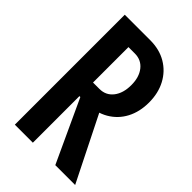

<svg xmlns="http://www.w3.org/2000/svg" viewBox="-216 -804 889 889"><g transform="rotate(45 228.5 -360.0)"><path d="M57 0V-720H223Q284 -720 329 -693.5Q374 -667 399 -620Q424 -573 424 -512Q424 -451 399.5 -404.5Q375 -358 329.5 -331.5Q284 -305 223 -305H146V-394H217Q259 -394 284 -426Q309 -458 309 -511Q309 -563 284 -594.5Q259 -626 217 -626H175V0ZM322 0 149 -374H265L452 0Z"/></g></svg>

Font: Instrument Sans Condensed SemiBold
Style: Regular
Weight: 600
Width: 3
Designer: Rodrigo Fuenzalida
Foundry: fragTYPE
Version: Version 1.000;gftools[0.9.28]